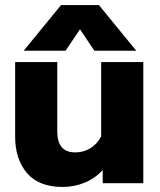

<svg xmlns="http://www.w3.org/2000/svg" viewBox="-20 -726 633 761"><path d="M222 -706H372L520 -525H354L297 -610L240 -525H74ZM40 -185V-480H207V-205Q207 -122 278 -122Q311 -122 337.5 -138Q364 -154 381 -185V-480H548V0H387V-52Q357 -19 315.5 -2Q274 15 228 15Q134 15 87 -40Q40 -95 40 -185Z"/></svg>

Font: Readiness
Style: Bold
Weight: 700
Designer: Katatrad Team
Foundry: CadsonDemak
Version: Version 1.00;January 16, 2020;FontCreator 12.0.0.2550 64-bit